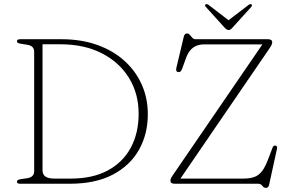

<svg xmlns="http://www.w3.org/2000/svg" viewBox="-20 -890 1412 930"><path d="M62 -10Q62 -19 79 -22L113 -27Q145.5 -32.5 145.5 -60.5V-639.5Q145.5 -667.5 113 -673L79 -678.5Q62 -681 62 -690Q62 -700 77 -700H278.5Q372.5 -700 449.2 -673Q526 -646 581.2 -596.8Q636.5 -547.5 666.2 -481.2Q696 -415 696 -336.5Q696 -240.5 653.2 -164.5Q610.5 -88.5 526.5 -44.2Q442.5 0 318.5 0H77Q62 0 62 -10ZM323 -25Q428.5 -25 501.8 -64.2Q575 -103.5 613.2 -174.2Q651.5 -245 651.5 -339Q651.5 -437.5 604.2 -513.5Q557 -589.5 472 -632.5Q387 -675.5 273 -675.5H186V-64.5Q186 -25 243 -25ZM1287 -658 854 -25H1158.5Q1190.5 -25 1212 -32.8Q1233.5 -40.5 1249.2 -61Q1265 -81.5 1279.5 -120.5L1300 -174.5Q1304.5 -186 1314 -185Q1324.5 -183.5 1321.5 -168.5L1283.5 5Q1280.5 20 1268.5 20Q1257.5 20 1250.5 10Q1243.5 0 1230 0H826Q805.5 0 805.5 -14.5Q805.5 -22 808.8 -28Q812 -34 816.5 -40.5L1251 -675H968Q938 -675 916 -659.8Q894 -644.5 881 -609L862.5 -557.5Q855.5 -538 842 -541Q830 -543 834.5 -562.5L870 -711.5Q874 -728 886 -728Q893.5 -728 899.5 -721Q905.5 -714 911.8 -707Q918 -700 927 -700H1278Q1298.5 -700 1298.5 -685Q1298.5 -675 1287 -658ZM1106 -756Q1096 -744.5 1088 -744.5Q1078.5 -744.5 1068 -756L977 -856.5Q969.5 -864.5 976.5 -869Q981.5 -872 990 -866.5L1087 -792L1184.5 -866.5Q1192.5 -872 1197.5 -869Q1204 -864.5 1197 -856.5Z"/></svg>

Font: Fraunces 9pt S050 Thin
Style: Regular
Weight: 100
Version: Version 1.000; ttfautohint (v1.8.3)